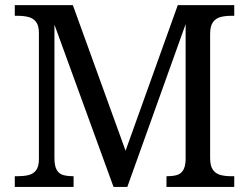

<svg xmlns="http://www.w3.org/2000/svg" viewBox="-20 -734 978 754"><path d="M899.9 0H633.8V-42Q658.7 -42 674.1 -46.4Q689.5 -50.8 698.5 -64.2Q707.5 -77.6 709 -105V-639.2L480 0H425.8L193.8 -637.2V-113.8Q193.8 -82.5 202.6 -67.1Q211.4 -51.8 227.5 -46.9Q243.7 -42 269 -42V0H38.1V-42H50.8Q73.2 -42 91.8 -46.4Q110.4 -50.8 121.6 -65.2Q132.8 -79.6 132.8 -108.9V-604Q132.8 -633.3 121.6 -647.9Q110.4 -662.6 91.8 -667.2Q73.2 -671.9 50.8 -671.9H38.1V-713.9H266.1L473.1 -142.1L678.2 -713.9H899.9V-671.9H887.2Q864.3 -671.9 845.7 -667Q827.1 -662.1 816.2 -646.7Q805.2 -631.3 805.2 -600.1V-113.8Q805.2 -82.5 816.2 -67.1Q827.1 -51.8 845.7 -46.9Q864.3 -42 887.2 -42H899.9Z"/></svg>

Font: Satisar Sharada
Style: Regular
Weight: 400
Designer: Vinodh Rajan & Sunil Mahnoori
Version: 2.2